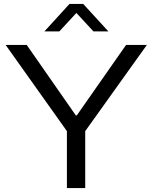

<svg xmlns="http://www.w3.org/2000/svg" viewBox="-20 -958 777 978"><path d="M320.8 0V-290L8.8 -729H116.2L366.2 -370.1H371.1L622.1 -729H728L414.1 -290V0ZM206.1 -797.9 334 -938H403.8L532.2 -797.9H456.1L369.1 -892.1L282.2 -797.9Z"/></svg>

Font: Lumene Sans Expanded
Style: Regular
Weight: 400
Width: 7
Designer: Deni Anggara
Version: Version 1.003;Glyphs 3.1.2 (3151)